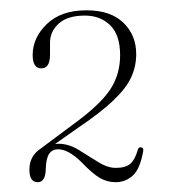

<svg xmlns="http://www.w3.org/2000/svg" viewBox="-20 -728 344 382"><path d="M38.5 -390.5Q38.5 -417.5 60.5 -432L125.5 -480.5Q178.5 -519 198.8 -549.2Q219 -579.5 219 -618Q219 -658.5 199.2 -677.8Q179.5 -697 149 -697Q114.5 -697 97 -681.2Q79.5 -665.5 79.5 -643V-619Q79.5 -592 62 -592Q45 -592 45 -618.5Q45 -653 73.2 -680.2Q101.5 -707.5 152 -707.5Q200 -707.5 225.5 -682.8Q251 -658 251 -620.5Q251 -596 241 -574.2Q231 -552.5 206.2 -528.8Q181.5 -505 136.5 -474.5L89.5 -441.5Q92.5 -442 96 -442Q116.5 -442 136.2 -430Q156 -418 174.8 -406Q193.5 -394 210.5 -394Q229.5 -394 239 -402Q248.5 -410 254 -429.5Q255.5 -435.5 260.5 -435Q266 -434 265 -428Q259 -392.5 244.5 -379Q230 -365.5 210 -365.5Q193 -365.5 178.2 -374.2Q163.5 -383 142 -405.5Q116 -431 95.5 -431Q84 -431 77.8 -422Q71.5 -413 71 -390Q70 -365.5 55 -365.5Q38.5 -365.5 38.5 -390.5Z"/></svg>

Font: Fraunces 72pt S000 Thin
Style: Regular
Weight: 100
Version: Version 1.000; ttfautohint (v1.8.3)